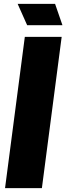

<svg xmlns="http://www.w3.org/2000/svg" viewBox="-20 -970 342 990"><path d="M196 0H6L108 -780H298ZM264 -950 302 -840H120L71 -950Z"/></svg>

Font: Tanohe Sans Black
Style: Italic
Weight: 900
Designer: Village Type and Design LLC & Cristiano Sobral
Foundry: Cooper Hewitt Smithsonian Design Museum
Version: Version 1.00;January 12, 2020;FontCreator 12.0.0.2547 64-bit